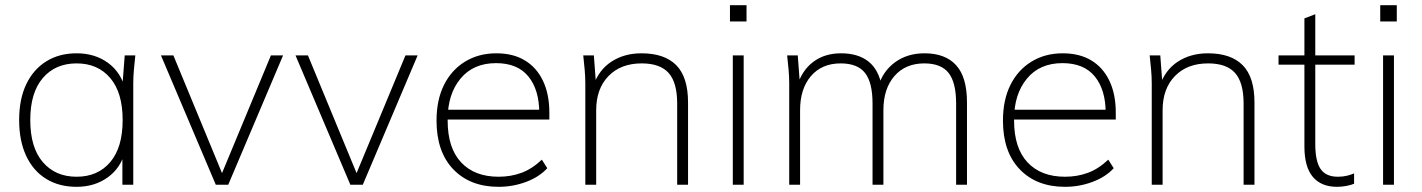

<svg xmlns="http://www.w3.org/2000/svg" viewBox="-20 -714 5495 742"><path d="M276 8Q208 8 158 -23Q108 -54 81 -112Q54 -170 54 -250Q54 -331 81.5 -388.5Q109 -446 159 -477Q209 -508 276 -508Q347 -508 397.5 -471Q448 -434 464 -369H452L462 -500H503Q500 -472 497.5 -445Q495 -418 495 -392V0H453V-131H464Q448 -66 397 -29Q346 8 276 8ZM276 -31Q358 -31 406 -87.5Q454 -144 454 -250Q454 -356 406 -412.5Q358 -469 276 -469Q194 -469 145.5 -412.5Q97 -356 97 -250Q97 -144 145.5 -87.5Q194 -31 276 -31Z M814 0 602 -500H650L850 -16H826L1027 -500H1074L862 0Z M1334 0 1122 -500H1170L1370 -16H1346L1547 -500H1594L1382 0Z M1907 8Q1797 8 1732 -59.5Q1667 -127 1667 -248Q1667 -328 1696 -386Q1725 -444 1777.5 -476Q1830 -508 1898 -508Q1963 -508 2008.5 -480.5Q2054 -453 2078.5 -401.5Q2103 -350 2103 -279V-252H1694V-290H2081L2064 -277Q2064 -367 2022 -418.5Q1980 -470 1897 -470Q1809 -470 1759.5 -410Q1710 -350 1710 -253V-248Q1710 -142 1762 -86.5Q1814 -31 1907 -31Q1954 -31 1995 -46Q2036 -61 2074 -97L2095 -64Q2064 -30 2013 -11Q1962 8 1907 8Z M2242 0V-392Q2242 -418 2239.5 -445Q2237 -472 2234 -500H2275L2284 -380H2272Q2293 -443 2342.5 -475.5Q2392 -508 2459 -508Q2548 -508 2593.5 -462Q2639 -416 2639 -318V0H2597V-314Q2597 -395 2564 -432Q2531 -469 2460 -469Q2379 -469 2331.5 -420Q2284 -371 2284 -288V0Z M2812 0V-500H2854V0ZM2801 -631V-694H2865V-631Z M3030 0V-392Q3030 -418 3027.5 -445Q3025 -472 3022 -500H3063L3072 -380H3060Q3079 -442 3123 -475Q3167 -508 3230 -508Q3296 -508 3336 -476.5Q3376 -445 3388 -379H3374Q3391 -438 3438.5 -473Q3486 -508 3553 -508Q3633 -508 3675 -462Q3717 -416 3717 -318V0H3675V-314Q3675 -395 3646 -432Q3617 -469 3552 -469Q3479 -469 3436.5 -420Q3394 -371 3394 -288V0H3352V-314Q3352 -395 3323 -432Q3294 -469 3229 -469Q3156 -469 3114 -420Q3072 -371 3072 -288V0Z M4096 8Q3986 8 3921 -59.5Q3856 -127 3856 -248Q3856 -328 3885 -386Q3914 -444 3966.5 -476Q4019 -508 4087 -508Q4152 -508 4197.5 -480.5Q4243 -453 4267.5 -401.5Q4292 -350 4292 -279V-252H3883V-290H4270L4253 -277Q4253 -367 4211 -418.5Q4169 -470 4086 -470Q3998 -470 3948.5 -410Q3899 -350 3899 -253V-248Q3899 -142 3951 -86.5Q4003 -31 4096 -31Q4143 -31 4184 -46Q4225 -61 4263 -97L4284 -64Q4253 -30 4202 -11Q4151 8 4096 8Z M4431 0V-392Q4431 -418 4428.5 -445Q4426 -472 4423 -500H4464L4473 -380H4461Q4482 -443 4531.5 -475.5Q4581 -508 4648 -508Q4737 -508 4782.5 -462Q4828 -416 4828 -318V0H4786V-314Q4786 -395 4753 -432Q4720 -469 4649 -469Q4568 -469 4520.5 -420Q4473 -371 4473 -288V0Z M5147 8Q5086 8 5053.5 -30.5Q5021 -69 5021 -148V-464H4921V-500H5021V-643L5063 -659V-500H5215V-464H5063V-157Q5063 -91 5083.5 -61Q5104 -31 5150 -31Q5170 -31 5186 -35Q5202 -39 5213 -44V-4Q5202 1 5183.5 4.5Q5165 8 5147 8Z M5325 0V-500H5367V0ZM5314 -631V-694H5378V-631Z"/></svg>

Font: Mulish ExtraLight ExtraLight
Style: Regular
Weight: 250
Version: Version 3.603